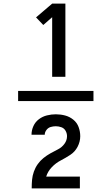

<svg xmlns="http://www.w3.org/2000/svg" viewBox="-20 -870 616 1060"><path d="M268 -446H341V-850H268L179 -774L219 -732L268 -775ZM496 -312V-368H80V-312ZM228 170H421V105H235Q244 76 266 53Q288 30 315 16Q342 2 368 -15Q394 -32 408.5 -60Q423 -88 423 -118Q423 -144 414 -168.5Q405 -193 384.5 -209.5Q364 -226 339 -232.5Q314 -239 288 -239Q264 -239 239.5 -233Q215 -227 195 -212Q175 -197 164.5 -174Q154 -151 154 -126H227Q227 -126 227 -126Q227 -126 227 -126Q227 -140 236.5 -152.5Q246 -165 260 -169Q274 -173 288 -173Q304 -173 319 -167.5Q334 -162 342 -148Q350 -134 350 -118Q350 -95 335.5 -75.5Q321 -56 300 -45.5Q279 -35 258.5 -23.5Q238 -12 220 2.5Q202 17 188.5 36Q175 55 167 77.5Q159 100 157 123Q155 146 155 170Z"/></svg>

Font: Iosevka Sparkle
Style: Regular
Weight: 400
Designer: Belleve Invis
Foundry: Belleve Invis
Version: Version 4.5.0; ttfautohint (v1.8.3)